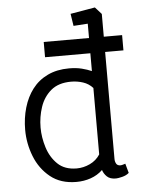

<svg xmlns="http://www.w3.org/2000/svg" viewBox="-53 -769 600 815"><g transform="rotate(-5 247.5 -361.5)"><path d="M153 -600H487V-535H153ZM240 4Q173 4 129 -31.5Q85 -67 63.5 -122Q42 -177 42 -235Q42 -285 55 -329.5Q68 -374 93.5 -407.5Q119 -441 158.5 -460Q198 -479 250 -479Q281 -479 304.5 -473Q328 -467 346 -459V-661L285 -657L277 -709L382 -727L409 -697V-79Q409 -68 414 -59Q419 -50 432 -50Q437 -50 443 -52Q449 -54 453 -55L464 -15Q453 -5 435 -0.5Q417 4 408 4Q383 4 370 -8.5Q357 -21 352 -37Q330 -16 301 -6Q272 4 240 4ZM246 -53Q275 -53 302.5 -66Q330 -79 346 -104V-387Q329 -406 304.5 -414Q280 -422 254 -422Q200 -422 168 -395Q136 -368 122 -326Q108 -284 108 -239Q108 -197 121.5 -154Q135 -111 165 -82Q195 -53 246 -53Z"/></g></svg>

Font: Kreon Light
Style: Regular
Weight: 300
Designer: Julia Petretta
Foundry: Julia Petretta and Eli Heuer
Version: Version 2.002